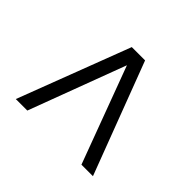

<svg xmlns="http://www.w3.org/2000/svg" viewBox="-98 -715 755 755"><g transform="rotate(-45 279.5 -337.5)"><path d="M515 -300 48 -123V-187L451 -337L48 -488V-552L515 -374Z"/></g></svg>

Font: Open Sauce One Light
Style: Regular
Weight: 300
Designer: Alfredo Marco Pradil
Foundry: Creative Sauce Fz LLC
Version: Version 1.477